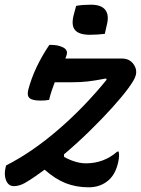

<svg xmlns="http://www.w3.org/2000/svg" viewBox="-29 -783 599 817"><path d="M181 -592H188Q218 -592 239 -581.5Q260 -571 255 -551Q253 -543 249 -534H489Q521 -534 538 -511.5Q555 -489 549 -464L547 -458Q543 -443 517 -407.5Q491 -372 448.5 -325Q406 -278 353 -226Q300 -174 243 -126L244 -115Q294 -88 337 -88Q413 -88 470 -138H476Q478 -128 477.5 -117.5Q477 -107 474 -93Q463 -43 434 -17Q399 14 349 14Q295 14 250.5 -3.5Q206 -21 161 -61Q139 -45 118 -30.5Q97 -16 76 -4Q53 9 30 9Q7 9 -3 -15Q-13 -39 -5 -71L-3 -79Q107 -135 217.5 -230Q328 -325 425 -444L422 -449Q376 -440 345 -436.5Q314 -433 278 -433H204Q198 -417 191.5 -398.5Q185 -380 180 -358Q165 -355 143 -355Q110 -355 97.5 -365Q85 -375 91 -400Q104 -450 127.5 -499Q151 -548 181 -592ZM295 -758Q310 -761 327 -762Q344 -763 358 -763Q402 -763 419 -741Q436 -719 426 -679L417 -639Q402 -637 385 -636Q368 -635 353 -635Q307 -635 290 -655.5Q273 -676 285 -721Z"/></svg>

Font: Recursive Sn Csl St Med
Style: Italic
Weight: 500
Italic angle: -15°
Version: Version 1.079;hotconv 1.0.112;makeotfexe 2.5.65598; ttfautoh